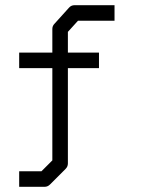

<svg xmlns="http://www.w3.org/2000/svg" viewBox="-20 -680 580 741"><path d="M422 -630V-600H281L242 -557V-477H362V-447V-417H242V-49Q242 -37 233 -28L173 32Q164 41 152 41H54V11V-19H140L182 -61V-417H54V-447V-477H182V-568Q182 -580 190 -588L246 -650Q254.5 -660 268 -660H422Z"/></svg>

Font: IBM 3270
Style: Regular
Weight: 400
Monospace: yes
Version: Version 2.3.1